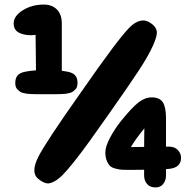

<svg xmlns="http://www.w3.org/2000/svg" viewBox="-20 -799 854 842"><path d="M463 -307Q546 -425 587.5 -488Q629 -551 650 -597Q671 -643 667.5 -662.5Q664 -682 642 -697Q598 -729 547 -677.5Q496 -626 337 -397Q176 -169 147 -109Q117 -48 142 -20Q148 -14 158 -7Q173 3 185.5 5Q198 7 216.5 -2.5Q235 -12 254 -31Q273 -50 305 -90Q337 -130 372.5 -179.5Q408 -229 463 -307ZM662 23Q684 23 696 7.5Q708 -8 708 -30V-280Q708 -329 694 -350.5Q680 -372 645 -372Q616 -372 587.5 -350Q559 -328 512 -270Q483 -234 462.5 -195Q442 -156 442 -131Q442 -109 448.5 -93.5Q455 -78 463.5 -70.5Q472 -63 489 -59Q506 -55 516 -54.5Q526 -54 547 -54Q552 -54 554 -54Q668 -54 717 -58Q774 -62 774 -107Q774 -126 760 -141Q746 -156 721 -156Q713 -156 635 -155Q557 -154 554 -154Q572 -186 613 -236Q612 -219 612 -30Q612 -7 625 8Q638 23 662 23ZM193 -436Q216 -436 233.5 -444.5Q251 -453 251 -467V-696Q251 -736 229.5 -757.5Q208 -779 172 -779Q120 -779 80 -754Q40 -729 40 -696Q40 -664 70 -652.5Q100 -641 136 -646Q136 -623 137 -570.5Q138 -518 138 -472Q138 -436 193 -436ZM320 -436Q320 -456 310 -468Q300 -480 276.5 -484.5Q253 -489 236.5 -490Q220 -491 184 -491Q148 -491 131 -490Q114 -489 90.5 -484.5Q67 -480 57 -468Q47 -456 47 -436Q47 -427 49 -419.5Q51 -412 56.5 -407Q62 -402 66.5 -398Q71 -394 81 -391.5Q91 -389 97.5 -388Q104 -387 117.5 -386.5Q131 -386 138 -386Q145 -386 161 -386Q177 -386 184 -386Q191 -386 207 -386Q223 -386 230 -386Q237 -386 250.5 -386.5Q264 -387 270 -388Q276 -389 286 -391.5Q296 -394 300.5 -398Q305 -402 310.5 -407Q316 -412 318 -419.5Q320 -427 320 -436Z"/></svg>

Font: Cherry Bomb
Style: Regular
Weight: 400
Designer: satsuyako
Foundry: satsuyako
Version: Version 4.0